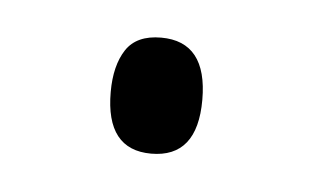

<svg xmlns="http://www.w3.org/2000/svg" viewBox="-25 -115 248 152"><g transform="rotate(5 98.5 -39.0)"><path d="M62.5 -39.1Q62.5 -60.1 70.8 -72.8Q79.1 -85.4 98.6 -85.4Q135.3 -85.4 135.3 -39.1Q135.3 6.8 98.6 6.8Q62.5 6.8 62.5 -39.1Z"/></g></svg>

Font: Open Sans Condensed Light
Style: Regular
Weight: 300
Width: 3
Designer: Monotype Design Team
Foundry: Monotype Imaging Inc.
Version: Version 3.003; ttfautohint (v1.8.4)